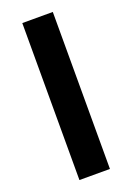

<svg xmlns="http://www.w3.org/2000/svg" viewBox="-138 -763 563 816"><g transform="rotate(-20 143.0 -355.0)"><path d="M74 0V-710H212V0Z"/></g></svg>

Font: YasnoRaleway
Style: Bold
Weight: 700
Designer: Matt McInerney, Pablo Impallari, Rodrigo Fuenzalida
Foundry: Matt McInerney, Pablo Impallari, Rodrigo Fuenzalida
Version: Version 4.026